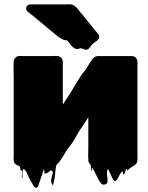

<svg xmlns="http://www.w3.org/2000/svg" viewBox="-20 -786 703 911"><path d="M632 -60Q632 -53 632.5 -46.5Q633 -40 632 -33V-24Q631 -15 626 -9L620 -3Q616 0 610.5 3Q605 6 601 9Q598 11 595 13.5Q592 16 589 19Q588 20 587 22Q586 24 585 23Q578 12 581.5 12.5Q585 13 588 15.5Q591 18 581 15H580H579Q579 15 577 17Q576 20 575.5 23.5Q575 27 573 31Q572 33 571.5 36Q571 39 569 41Q567 43 565 41Q563 38 563 34Q563 30 561 27Q559 28 557 30Q554 33 552 37Q547 44 543.5 51.5Q540 59 535 66Q534 67 533 68.5Q532 70 530 71Q528 73 525 73Q521 73 518 68Q517 66 516 64Q515 62 514 61Q508 50 503.5 39Q499 28 494 18Q490 18 490 18Q486 33 488.5 49Q491 65 490 76.5Q489 88 474 90Q467 91 462.5 87Q458 83 454 77Q446 65 440 51.5Q434 38 427 25L421 17Q420 15 419.5 12Q419 9 417 10Q415 13 415 20.5Q415 28 413 25Q410 18 411 10.5Q412 3 410 -4Q406 -8 404 -11Q402 -15 401 -16Q401 -17 400.5 -17.5Q400 -18 400 -19Q399 -22 399 -25.5Q399 -29 399 -33Q398 -45 398.5 -57Q399 -69 399 -80V-230Q395 -223 390 -215.5Q385 -208 380 -200L352 -158Q345 -145 338 -132.5Q331 -120 323 -109Q321 -106 319 -103Q317 -100 315 -98Q311 -92 307 -87Q303 -82 299 -77L292 -66Q285 -54 277.5 -41.5Q270 -29 259 -15Q256 -11 252 -8Q251 -7 250 -6Q249 -5 248 -4Q244 10 243 25Q242 40 240 54Q239 59 238 65Q237 71 235 77Q234 81 233 89Q232 97 231 93Q222 82 222.5 71Q223 60 226.5 50.5Q230 41 230.5 33.5Q231 26 221 22Q219 24 216 26Q213 28 211 30Q207 33 203.5 35Q200 37 195 37Q194 37 193 37.5Q192 38 191 37Q190 32 190 26Q190 20 189 15Q187 18 185 26Q180 41 175 56Q170 71 165 86Q164 90 160.5 97.5Q157 105 151 105Q148 105 147 104Q143 102 140.5 97.5Q138 93 136 90Q134 86 132 82.5Q130 79 128 76Q125 70 121.5 64.5Q118 59 116 53Q112 45 108.5 37Q105 29 100 22Q98 20 96 18.5Q94 17 92 16Q87 19 86.5 32Q86 45 86.5 55Q87 65 84 59Q83 57 84 43.5Q85 30 83 18Q83 21 80 23Q77 25 77 20Q77 15 76 12Q75 9 74 6.5Q73 4 72 1Q71 1 70 0.5Q69 0 67 0Q66 0 65.5 -0.5Q65 -1 63 -1Q55 -4 50 -11Q48 -13 46 -19Q44 -26 44.5 -35Q45 -44 45 -51V-405Q45 -423 44.5 -447Q44 -471 45 -493Q45 -504 53 -512Q55 -514 57.5 -516Q60 -518 64 -519Q69 -521 74.5 -520.5Q80 -520 85 -520H223Q230 -520 238 -520.5Q246 -521 253 -520Q256 -520 259 -519Q262 -518 265 -516Q267 -515 269 -513Q272 -512 273 -509Q275 -507 275 -505Q277 -501 277.5 -497Q278 -493 278 -490V-290L316 -348Q317 -349 319 -353Q327 -367 336 -382Q345 -397 354 -411L365 -428Q377 -445 385 -453Q385 -454 385.5 -454.5Q386 -455 386 -455L392 -465L408 -490Q414 -500 422 -510Q427 -514 431.5 -516.5Q436 -519 442 -520H605Q609 -520 615 -518Q616 -518 616.5 -517.5Q617 -517 618 -517Q626 -513 629 -505Q632 -501 632 -495Q633 -488 632.5 -480Q632 -472 632 -465ZM451 -611Q451 -601 445 -598Q440 -592 432 -587Q424 -582 419 -577Q413 -571 407 -562Q401 -553 392 -550Q386 -549 380 -552Q374 -555 368 -556Q361 -558 354.5 -555Q348 -552 341 -554Q327 -558 317 -571.5Q307 -585 298 -595H293Q289 -595 287 -596Q277 -598 270 -603Q263 -608 252 -615L128 -718Q125 -720 122.5 -722Q120 -724 118 -725L109 -733Q104 -738 104 -745Q104 -747 104.5 -750Q105 -753 106 -755Q107 -757 111 -761Q116 -765 122 -765Q128 -765 135 -765H285Q292 -765 299.5 -765.5Q307 -766 314 -765Q326 -765 336 -756Q344 -751 349.5 -743Q355 -735 361 -728Q365 -724 369 -719Q373 -714 377 -709L441 -630L447 -623Q451 -617 451 -611Z"/></svg>

Font: Rubik Wet Paint
Style: Regular
Weight: 400
Designer: Hubert and Fischer, NaN
Foundry: Hubert and Fischer, NaN
Version: Version 2.200